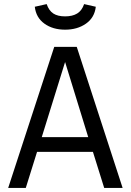

<svg xmlns="http://www.w3.org/2000/svg" viewBox="-20 -918 640 938"><path d="M161 -176 106 0H20L245 -689H355L579 0H489L434 -176ZM411 -248 298 -615 184 -248ZM150 -885 208 -898Q219 -866 240.5 -852Q262 -838 298 -838Q334 -838 357 -852Q380 -866 391 -898L448 -885Q442 -832 400 -802.5Q358 -773 298 -773Q238 -773 197 -802.5Q156 -832 150 -885Z"/></svg>

Font: Fira Mono
Style: Regular
Weight: 400
Designer: Carrois Corporate & Edenspiekermann AG
Foundry: Carrois Corporate GbR & Edenspiekermann AG
Version: Version 3.206